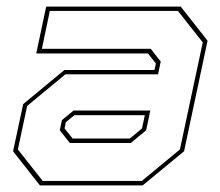

<svg xmlns="http://www.w3.org/2000/svg" viewBox="-20 -560 666 580"><path d="M100.5 0 19.5 -103 50 -245.5 174.5 -348.5H446.5L451 -368L427 -398.5H89.5L119.5 -540H526L607 -437L536 -103L411 0ZM191 -128 160.5 -166.5 167 -197 202 -226H434L421.5 -166.5L375 -128ZM109 -13.5H408.5L523.5 -108.5L592.5 -432L517.5 -527H130.5L106.5 -412.5H435.5L465.5 -374L457.5 -335.5H177.5L62 -240L34 -108.5ZM199.5 -141.5H372L409 -172L417.5 -212H204.5L179 -191L175 -172Z"/></svg>

Font: Tourney Thin Thin
Style: Italic
Weight: 250
Italic angle: -12°
Version: Version 1.015